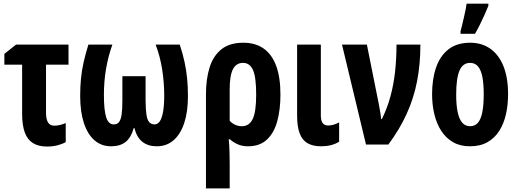

<svg xmlns="http://www.w3.org/2000/svg" viewBox="-20 -791 2837 1051"><path d="M355 -546.9V-437H231.9V-173.8Q231.9 -138.7 242.9 -120.8Q253.9 -103 277.8 -103Q292 -103 307.6 -106.7Q323.2 -110.4 339.8 -117.2V-13.2Q320.3 -2 293.7 4.6Q267.1 11.2 237.8 11.2Q190.4 11.2 160.2 -7.8Q129.9 -26.9 115.5 -66.4Q101.1 -106 101.1 -168V-437H3.9V-496.1L67.9 -546.9Z M963.9 -546.9Q980.5 -497.1 990.2 -451.7Q1000 -406.2 1004.4 -360.8Q1008.8 -315.4 1008.8 -265.1Q1008.8 -178.7 988.3 -117.2Q967.8 -55.7 929.7 -22.9Q891.6 9.8 837.9 9.8Q790.5 9.8 759.5 -14.6Q728.5 -39.1 715.8 -89.8H711.9Q698.2 -39.1 668.2 -14.6Q638.2 9.8 587.9 9.8Q534.7 9.8 496.8 -23.4Q459 -56.6 439 -118.2Q418.9 -179.7 418.9 -265.1Q418.9 -316.9 423.3 -361.3Q427.7 -405.8 437.7 -450.4Q447.8 -495.1 463.9 -546.9H595.2Q572.8 -484.9 560.8 -415.8Q548.8 -346.7 548.8 -271Q548.8 -188 561.3 -148.9Q573.7 -109.9 603 -109.9Q621.1 -109.9 631.3 -122.6Q641.6 -135.3 645.8 -164.3Q649.9 -193.4 649.9 -241.2V-374H776.9V-241.2Q777.3 -191.4 781.7 -163.1Q786.1 -134.8 796.4 -122.8Q806.6 -110.8 825.2 -109.9Q843.3 -109.9 855 -127.2Q866.7 -144.5 872.8 -179.9Q878.9 -215.3 878.9 -269Q878.9 -339.4 867.7 -410.9Q856.4 -482.4 832 -546.9Z M1515.1 -272.9Q1515.1 -191.9 1497.8 -127.9Q1480.5 -64 1441.4 -27.1Q1402.3 9.8 1337.4 9.8Q1306.2 9.8 1281.5 -1Q1256.8 -11.7 1238.3 -28.8H1232.4Q1235.4 7.8 1236.3 42Q1237.3 76.2 1237.3 104V240.2H1107.4V-273.9Q1107.4 -358.4 1127.4 -422.1Q1147.5 -485.8 1192.4 -521.5Q1237.3 -557.1 1312 -557.1Q1377.9 -557.1 1423.1 -525.4Q1468.3 -493.7 1491.7 -430.7Q1515.1 -367.7 1515.1 -272.9ZM1310.1 -446.8Q1273.4 -446.8 1255.4 -412.6Q1237.3 -378.4 1237.3 -301.8V-129.9Q1250 -115.7 1267.3 -107.9Q1284.7 -100.1 1304.2 -100.1Q1344.2 -100.1 1363.3 -139.6Q1382.3 -179.2 1382.3 -272.9Q1382.3 -368.2 1365 -407.5Q1347.7 -446.8 1310.1 -446.8Z M1736.3 -546.9V-159.2Q1736.3 -130.9 1746.1 -117.4Q1755.9 -104 1775.4 -104Q1791 -104 1806.6 -108.6Q1822.3 -113.3 1836.4 -121.1V-15.1Q1815.4 -2.4 1790.8 3.7Q1766.1 9.8 1737.3 9.8Q1692.4 9.8 1663.3 -7.1Q1634.3 -23.9 1620.4 -60.8Q1606.4 -97.7 1606.4 -157.2V-546.9Z M1852.1 -546.9H1988.3L2052.2 -228Q2055.7 -210.9 2058.3 -195.6Q2061 -180.2 2063.2 -166.3Q2065.4 -152.3 2066.4 -139.2H2070.3Q2100.1 -199.7 2117.4 -263.9Q2134.8 -328.1 2142.6 -398.7Q2150.4 -469.2 2150.4 -546.9H2281.2Q2281.2 -439.9 2263.2 -346.9Q2245.1 -253.9 2206.5 -168.7Q2168 -83.5 2106 0H1983.4Z M2761.2 -274.9Q2761.2 -217.8 2749.8 -166.5Q2738.3 -115.2 2713.6 -75.7Q2689 -36.1 2649.2 -13.2Q2609.4 9.8 2552.2 9.8Q2499 9.8 2460 -12.7Q2420.9 -35.2 2395.5 -74.5Q2370.1 -113.8 2357.7 -165.3Q2345.2 -216.8 2345.2 -274.9Q2345.2 -357.4 2366.9 -421.1Q2388.7 -484.9 2434.8 -521Q2481 -557.1 2554.2 -557.1Q2617.2 -557.1 2663.8 -524.4Q2710.4 -491.7 2735.8 -429Q2761.2 -366.2 2761.2 -274.9ZM2477.1 -272.9Q2477.1 -216.3 2485.1 -177.7Q2493.2 -139.2 2510 -119.6Q2526.9 -100.1 2553.2 -100.1Q2580.1 -100.1 2596.4 -119.4Q2612.8 -138.7 2620.4 -177.7Q2627.9 -216.8 2627.9 -274.9Q2627.9 -332.5 2620.4 -370.6Q2612.8 -408.7 2596.4 -427.7Q2580.1 -446.8 2553.2 -446.8Q2513.2 -446.8 2495.1 -404.3Q2477.1 -361.8 2477.1 -272.9ZM2501 -606V-620.1Q2503.9 -630.4 2509 -651.1Q2514.2 -671.9 2519.5 -695.8Q2524.9 -719.7 2529.1 -740.2Q2533.2 -760.7 2534.2 -771H2653.3V-758.8Q2643.6 -734.9 2631.8 -708.7Q2620.1 -682.6 2607.2 -656.5Q2594.2 -630.4 2580.1 -606Z"/></svg>

Font: Open Sans Condensed
Style: Regular
Weight: 400
Width: 3
Designer: Monotype Design Team
Foundry: Monotype Imaging Inc.
Version: Version 3.000